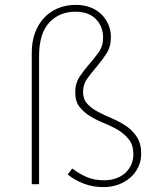

<svg xmlns="http://www.w3.org/2000/svg" viewBox="-20 -754 640 786"><path d="M404 12Q361 12 323.5 -2Q286 -16 257 -40L276 -64Q308 -40 338 -28Q368 -16 405 -16Q435 -16 458 -25Q481 -34 496 -49Q511 -64 518.5 -83Q526 -102 526 -122Q526 -159 508.5 -182Q491 -205 464.5 -221Q438 -237 407 -249.5Q376 -262 349.5 -278Q323 -294 305.5 -316.5Q288 -339 288 -376Q288 -413 306 -440Q324 -467 345 -491Q366 -515 384 -540Q402 -565 402 -600Q402 -645 373 -675.5Q344 -706 288 -706Q223 -706 181.5 -661.5Q140 -617 140 -524V0H110V-538Q110 -584 123.5 -620Q137 -656 161 -681.5Q185 -707 218 -720.5Q251 -734 290 -734Q323 -734 349.5 -724Q376 -714 394.5 -696Q413 -678 423.5 -654Q434 -630 434 -602Q434 -563 416 -535Q398 -507 377 -482.5Q356 -458 338 -433.5Q320 -409 320 -378Q320 -348 337.5 -329Q355 -310 381.5 -296Q408 -282 439 -269Q470 -256 496.5 -238Q523 -220 540.5 -193Q558 -166 558 -124Q558 -95 546 -70Q534 -45 513.5 -27Q493 -9 465 1.5Q437 12 404 12Z"/></svg>

Font: Source Code Pro ExtraLight
Style: Regular
Weight: 200
Monospace: yes
Designer: Paul D. Hunt, Teo Tuominen
Foundry: Adobe Systems Incorporated
Version: Version 2.030;PS 1.000;hotconv 16.6.51;makeotf.lib2.5.65220